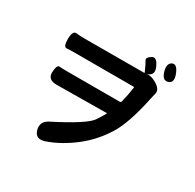

<svg xmlns="http://www.w3.org/2000/svg" viewBox="-197 -1081 1395 1376"><g transform="rotate(30 500.0 -393.0)"><path d="M341 74Q269 99 250 35Q231 -30 294 -62Q536 -185 577 -245Q597 -275 615 -306L621 -317Q624 -321 619 -321L209 -317Q133 -316 135 -379Q138 -442 160 -440Q182 -438 230 -438H659Q669 -438 672 -448Q688 -509 697 -576Q698 -581 693 -581H221Q164 -581 138.5 -579Q113 -577 113 -644Q114 -711 146 -707.5Q178 -704 220 -704L707 -705Q712 -705 710 -710Q684 -769 672 -787.5Q660 -806 696 -829Q731 -852 760 -788Q789 -725 729 -707Q724 -706 729 -707Q765 -713 812 -684Q865 -651 851 -611Q849 -606 842 -572Q794 -341 727 -235Q657 -124 561 -49Q454 35 341 74ZM891 -735Q848 -720 829 -783Q811 -845 847 -863Q882 -880 908 -815Q934 -750 891 -735Z"/></g></svg>

Font: Resource Han Rounded KR
Style: Bold
Weight: 700
Designer: Cyano Hao (round all glyphs); Ryoko NISHIZUKA 西塚涼子 (kana, bopomofo & ideographs); Paul D. Hunt (Latin, Greek & Cyrillic)
Foundry: Cyano Hao
Version: 0.990